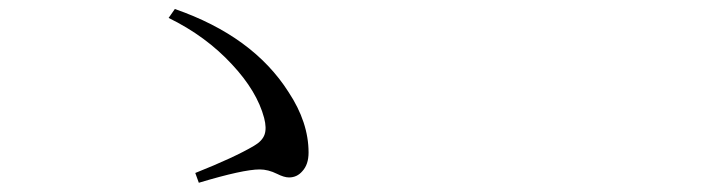

<svg xmlns="http://www.w3.org/2000/svg" viewBox="-20 -555 1540 422"><path d="M417 -153.3 409.2 -174.8Q495.1 -209 538.1 -234.4Q556.6 -245.1 561.5 -259.3Q566.4 -273.4 560.5 -295.9Q544.9 -354.5 490.2 -413.1Q432.6 -475.6 350.6 -515.6L364.3 -535.2Q536.1 -475.6 614.3 -352.5Q658.2 -286.1 658.2 -219.7Q658.2 -193.4 644.5 -178.7Q632.8 -165 615.2 -165Q604.5 -165 588.9 -172.9Q569.3 -182.6 550.8 -182.6Q514.6 -182.6 417 -153.3Z"/></svg>

Font: Bpmf GenYo Min R
Style: R
Weight: 400
Foundry: But Ko
Version: Version 1.320